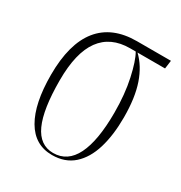

<svg xmlns="http://www.w3.org/2000/svg" viewBox="-135 -634 701 743"><g transform="rotate(30 215.5 -263.0)"><path d="M200 10Q123 10 82.5 -59.5Q42 -129 42 -257Q42 -396 98.5 -466Q155 -536 265 -536H417L412 -499H289Q328 -462 348.5 -402.5Q369 -343 369 -255Q369 -176 351 -116.5Q333 -57 295.5 -23.5Q258 10 200 10ZM200 1Q264 1 296 -63.5Q328 -128 328 -253Q328 -335 313.5 -401.5Q299 -468 281 -499H256Q170 -499 126 -439Q82 -379 82 -256Q82 -126 111 -62.5Q140 1 200 1Z"/></g></svg>

Font: Noto Serif Display ExtraCondensed ExtraLight
Style: Regular
Weight: 200
Width: 2
Designer: Monotype Design Team
Foundry: Monotype Imaging Inc.
Version: Version 2.009